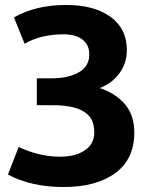

<svg xmlns="http://www.w3.org/2000/svg" viewBox="-20 -731 626 772"><path d="M520 -198Q520 -91 443.5 -35Q367 21 236 21Q106 21 12 -29L55 -140Q138 -101 222 -101Q288 -101 326.5 -130.5Q365 -160 358 -214Q352 -308 192 -308H128V-416H186Q254 -416 296.5 -440Q339 -464 339 -512Q339 -551 311.5 -572Q284 -593 235 -593Q144 -593 79 -555L36 -661Q123 -711 247 -711Q358 -711 424 -663.5Q490 -616 490 -530Q490 -476 459.5 -435.5Q429 -395 381 -377Q443 -357 481.5 -313Q520 -269 520 -198Z"/></svg>

Font: Repo
Style: Bold
Weight: 700
Designer: Stefan Peev
Foundry: Context Ltd
Version: Version 001.000